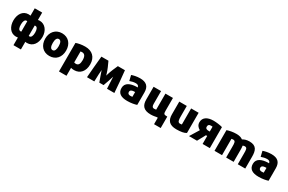

<svg xmlns="http://www.w3.org/2000/svg" viewBox="190 -2385 6383 4253"><g transform="rotate(30 3381.5 -258.5)"><path d="M37 -262C37 -413 112 -547 263 -547C278 -547 295 -546 313 -542V-730H503V-542C519 -545 532 -547 547 -547C688 -547 780 -422 780 -266C780 -97 690 22 547 22C532 22 518 21 503 17V213H313V17C296 20 280 22 264 22C120 22 37 -106 37 -262ZM226 -266C226 -184 244 -131 296 -131C302 -131 309 -131 313 -134V-399C308 -400 301 -401 296 -401C247 -401 226 -343 226 -266ZM503 -134C509 -133 515 -132 522 -132C567 -132 590 -186 590 -267C590 -348 567 -401 523 -401C515 -401 510 -400 503 -399Z M1384 -266C1384 -95 1283 24 1117 24C953 24 849 -95 849 -266C849 -436 956 -555 1117 -555C1281 -555 1384 -436 1384 -266ZM1192 -266C1192 -351 1170 -408 1117 -408C1064 -408 1042 -350 1042 -266C1042 -180 1064 -124 1117 -124C1170 -124 1192 -181 1192 -266Z M1999 -266C1999 -93 1904 21 1751 21C1716 21 1689 17 1669 10V213H1477V-517C1534 -538 1616 -555 1709 -555C1886 -555 1999 -453 1999 -266ZM1807 -264C1807 -361 1776 -413 1709 -413C1692 -413 1678 -412 1669 -410V-129C1680 -125 1697 -120 1716 -120C1780 -120 1807 -170 1807 -264Z M2778 13H2590C2586 -85 2581 -204 2575 -287C2571 -276 2568 -265 2564 -253C2553 -218 2521 -116 2484 -19H2375C2338 -114 2303 -219 2291 -254C2286 -270 2281 -285 2280 -288C2275 -236 2267 -118 2265 13H2078C2090 -151 2110 -379 2127 -541H2307C2346 -459 2389 -365 2418 -268C2423 -251 2427 -236 2429 -231C2432 -233 2435 -251 2440 -268C2470 -367 2513 -465 2548 -541H2729C2748 -374 2766 -159 2778 13Z M3349 -12C3301 5 3214 24 3110 24C2954 24 2859 -30 2859 -163C2859 -301 2988 -346 3132 -352C3144 -352 3155 -352 3164 -351C3161 -388 3138 -413 3085 -413C3032 -413 2975 -399 2932 -382L2899 -518C2942 -534 3022 -555 3112 -555C3272 -555 3349 -483 3349 -331ZM3166 -113V-235C3155 -235 3143 -235 3132 -234C3083 -231 3044 -216 3044 -168C3044 -126 3073 -109 3119 -109C3144 -109 3153 -110 3166 -113Z M3957 -541V-214C3957 -130 3969 -120 4055 -120V172H3885V6C3875 7 3866 7 3858 6C3830 12 3768 24 3711 24C3529 24 3462 -61 3462 -214V-541H3653V-216C3653 -158 3667 -125 3717 -125C3736 -125 3753 -127 3765 -130V-541Z M4614 -25C4569 8 4480 24 4368 24C4187 24 4119 -61 4119 -214V-541H4311V-272C4311 -184 4318 -125 4375 -125C4394 -125 4410 -128 4422 -131V-541H4614Z M4892 13H4687L4830 -220C4768 -252 4733 -304 4733 -369C4733 -496 4840 -555 4991 -555C5061 -555 5167 -541 5220 -524V13H5035V-191H5003ZM4923 -364C4923 -316 4961 -304 5007 -304C5011 -304 5032 -304 5035 -304V-428C5026 -430 5011 -431 4998 -431C4941 -431 4923 -409 4923 -364Z M6126 13H5935V-261C5935 -356 5935 -410 5873 -410C5853 -410 5835 -405 5822 -398C5828 -370 5829 -319 5829 -290V13H5637V-260C5637 -359 5636 -410 5573 -410C5556 -410 5543 -407 5532 -405V13H5340V-516C5403 -538 5486 -555 5577 -555C5659 -555 5708 -534 5739 -509C5776 -533 5832 -555 5909 -555C6094 -555 6126 -442 6126 -288Z M6709 -12C6661 5 6574 24 6470 24C6314 24 6219 -30 6219 -163C6219 -301 6348 -346 6492 -352C6504 -352 6515 -352 6524 -351C6521 -388 6498 -413 6445 -413C6392 -413 6335 -399 6292 -382L6259 -518C6302 -534 6382 -555 6472 -555C6632 -555 6709 -483 6709 -331ZM6526 -113V-235C6515 -235 6503 -235 6492 -234C6443 -231 6404 -216 6404 -168C6404 -126 6433 -109 6479 -109C6504 -109 6513 -110 6526 -113Z"/></g></svg>

Font: Repo Black
Style: Regular
Weight: 900
Designer: Stefan Peev
Foundry: Context Ltd
Version: Version 1.502